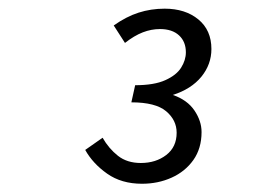

<svg xmlns="http://www.w3.org/2000/svg" viewBox="-20 -817 640 454"><path d="M315.8 -382.5Q267.1 -382.5 233.3 -406.4Q199.4 -430.3 181.5 -462.5L222.6 -491.3Q237.2 -465.8 258.8 -448.7Q280.4 -431.6 313 -431.6Q348.5 -431.6 373.1 -450.5Q397.7 -469.4 397.7 -503.2Q397.7 -533 372.8 -554Q347.8 -575 290.6 -575L299.6 -615.5Q344.7 -615.5 371 -627.5Q397.4 -639.4 408.4 -657.2Q419.5 -675 419.5 -693.3Q419.5 -718.4 403.4 -733.3Q387.2 -748.3 358.2 -748.3Q337.8 -748.3 317.6 -740.5Q297.4 -732.7 275.5 -715.5L248.9 -756.8Q278.6 -777.8 307.7 -787.1Q336.8 -796.5 369.4 -796.5Q418.1 -796.5 449 -771.1Q479.9 -745.7 479.9 -701.1Q479.9 -664.7 456.1 -635.5Q432.2 -606.4 388.7 -592.5Q422.9 -580.7 439.8 -555.7Q456.6 -530.8 456.6 -504.8Q456.6 -466 437.2 -438.6Q417.8 -411.3 385.7 -396.9Q353.7 -382.5 315.8 -382.5Z"/></svg>

Font: SourceCodeVF
Style: Italic
Weight: 200
Italic angle: -11°
Monospace: yes
Designer: Paul D. Hunt, Teo Tuominen
Foundry: Adobe
Version: Version 1.026;hotconv 1.1.0;makeotfexe 2.6.0